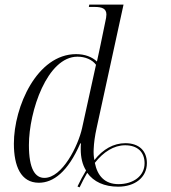

<svg xmlns="http://www.w3.org/2000/svg" viewBox="-20 -780 741 830"><path d="M491 27C562 27 615 -12 615 -75C615 -127 582 -161 522 -161C471 -161 425 -135 388 -88C385 -103 384 -119 385 -136C386 -162 390 -192 398 -228L514 -760H366L364 -750H389C421 -750 440 -743 440 -717C440 -710 438 -697 435 -685L415 -588C410 -566 405 -539 399 -514C378 -534 347 -546 309 -546C140 -546 40 -319 40 -159C40 -62 70 10 148 10C210 10 273 -36 327 -160H330C329 -152 329 -143 329 -135C329 -100 336 -68 352 -43C339 -22 327 1 315 26L324 30C335 7 346 -14 357 -33C385 6 431 27 491 27ZM172 -11C132 -11 105 -49 105 -153C105 -299 184 -535 315 -535C347 -535 378 -523 395 -500L335 -227C318 -149 249 -11 172 -11ZM492 16C433 16 401 -20 390 -76C427 -123 472 -152 521 -152C573 -152 605 -124 605 -74C605 -19 556 16 492 16Z"/></svg>

Font: Noto Serif Display SemiCondensed Light
Style: Italic
Weight: 300
Width: 4
Italic angle: -12°
Designer: Monotype Design Team
Foundry: Monotype Imaging Inc.
Version: Version 2.009